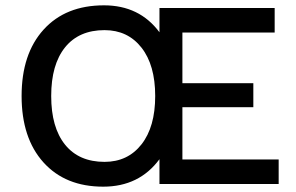

<svg xmlns="http://www.w3.org/2000/svg" viewBox="-20 -690 1110 720"><path d="M664 -92H1025V0H578V-93Q502 10 367 10Q225 10 143 -81Q61 -172 61 -330Q61 -488 143.5 -579Q226 -670 370 -670Q503 -670 578 -569V-660H1010V-568H664V-378H930V-288H664ZM372 -83Q459 -83 510.5 -148.5Q562 -214 562 -330Q562 -446 510.5 -511.5Q459 -577 372 -577Q276 -577 224 -512.5Q172 -448 172 -330Q172 -212 224 -147.5Q276 -83 372 -83Z"/></svg>

Font: Elaine Sans Medium
Style: Regular
Weight: 500
Designer: Wei Huang
Foundry: Wei Huang
Version: Version 2.001;December 24, 2019;FontCreator 12.0.0.2547 64-b